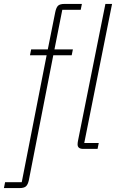

<svg xmlns="http://www.w3.org/2000/svg" viewBox="-86 -760 595 980"><path d="M61 161Q56 183 46 191.5Q36 200 13 200H-66L-60 170H25L152 -478H67L73 -508H158L196 -698Q201 -722 210.5 -731Q220 -740 244 -740H332L326 -710H232L192 -508H286L280 -478H186ZM339 0Q310 0 310 -23Q310 -32 313 -46L452 -740H486L344 -30H418L412 0Z"/></svg>

Font: IBM Plex Sans Condensed ExtraLight
Style: Italic
Weight: 200
Width: 3
Italic angle: -11°
Designer: Mike Abbink, Paul van der Laan, Pieter van Rosmalen
Foundry: Bold Monday
Version: Version 1.3